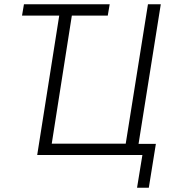

<svg xmlns="http://www.w3.org/2000/svg" viewBox="-20 -725 807 898"><path d="M621 153 646 0H154L257 -652H83L92 -705H493L484 -652H316L222 -53H568L672 -705H732L628 -52H709L676 153Z"/></svg>

Font: Nunito Sans 10pt Condensed Light
Style: Italic
Weight: 300
Width: 3
Italic angle: -9°
Designer: Vernon Adams
Foundry: Vernon Adams
Version: Version 3.101;gftools[0.9.27]